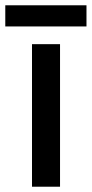

<svg xmlns="http://www.w3.org/2000/svg" viewBox="-38 -706 347 726"><path d="M189 0H83V-539H189ZM289 -686V-606H-18V-686Z"/></svg>

Font: Noto Sans Hebrew Medium
Style: Regular
Weight: 500
Designer: Monotype Design Team
Foundry: Monotype Imaging Inc.
Version: Version 2.003